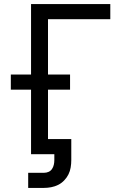

<svg xmlns="http://www.w3.org/2000/svg" viewBox="-20 -755 640 940"><path d="M118 165V91H195Q207 91 217.5 86.5Q228 82 234.5 72.5Q241 63 243.5 51.5Q246 40 246 29V0H132V-316H33V-390H132V-735H520V-661H215V-390H323V-316H215V-74H329V29Q329 47 326 65Q323 83 315 99Q307 115 294 128.5Q281 142 265 150Q249 158 231 161.5Q213 165 195 165Z"/></svg>

Font: Zed Sans Extended
Style: Regular
Weight: 400
Width: 7
Designer: Belleve Invis
Foundry: Belleve Invis
Version: Version 1.0.0; ttfautohint (v1.8.4)